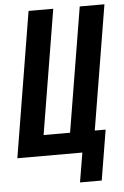

<svg xmlns="http://www.w3.org/2000/svg" viewBox="-59 -777 625 968"><g transform="rotate(-5 253.5 -293.0)"><path d="M306 149 331 0H2L123 -735H248L144 -105H278L382 -735H507L403 -105H458L416 149Z"/></g></svg>

Font: Iosevka Term Curly Extrabold
Style: Italic
Weight: 800
Italic angle: -9°
Designer: Belleve Invis
Foundry: Belleve Invis
Version: Version 32.3.0